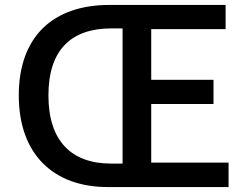

<svg xmlns="http://www.w3.org/2000/svg" viewBox="-20 -757 1002 777"><path d="M416 0H905V-99H592V-336H844V-434H592V-639H893V-737H422C198 -737 56 -612 56 -371C56 -131 198 0 416 0ZM430 -95C268 -95 176 -187 176 -371C176 -555 268 -642 430 -642H476V-95Z"/></svg>

Font: Noto Sans TC Medium
Style: Regular
Weight: 500
Designer: Ryoko NISHIZUKA 西塚涼子 (kana, bopomofo & ideographs); Paul D. Hunt (Latin, Greek & Cyrillic); Sandoll Communications 산돌커뮤니
Foundry: Adobe
Version: Version 2.004;hotconv 1.0.118;makeotfexe 2.5.65603